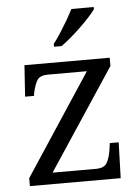

<svg xmlns="http://www.w3.org/2000/svg" viewBox="-54 -808 617 851"><g transform="rotate(-5 254.5 -383.0)"><path d="M44.3 0V-35.3L340.3 -485.3H169Q132.7 -485.3 120.5 -467.7Q108.3 -450 99 -409.7L97.3 -396.7H57.7L67 -536H446.3V-499.3L149.7 -50.7H344Q378.7 -50.7 391.2 -71.3Q403.7 -92 409.7 -129.3L413.7 -159H453.3L448.3 0ZM204.7 -619Q219.7 -638 236.5 -664Q253.3 -690 269.2 -717Q285 -744 295.7 -766H395.3V-756Q385.7 -743 367.7 -723Q349.7 -703 326.8 -681Q304 -659 281 -639.5Q258 -620 238.7 -606H204.7Z"/></g></svg>

Font: Noto Serif Hentaigana ExtraLight
Style: Regular
Weight: 200
Designer: Kazuhiro Yamada
Foundry: nipponia
Version: Version 1.000